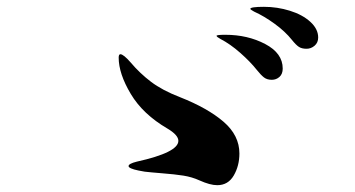

<svg xmlns="http://www.w3.org/2000/svg" viewBox="-20 -744 1040 563"><path d="M725 -710Q714 -716 714 -718Q714 -724 754 -724Q793 -724 830 -712.5Q867 -701 890 -680Q913 -659 913 -634Q913 -619 902.5 -610Q892 -601 879 -601Q865 -601 856.5 -606.5Q848 -612 836 -627Q816 -652 785 -674.5Q754 -697 725 -710ZM626 -630Q615 -636 615 -639Q615 -642 641 -642Q706 -642 757.5 -615Q809 -588 809 -543Q809 -527 799.5 -518.5Q790 -510 777 -510Q763 -510 754 -517Q745 -524 733 -539Q714 -563 684.5 -589Q655 -615 626 -630ZM454 -236Q447 -237 425 -238.5Q403 -240 386 -244Q357 -250 357 -257Q357 -264 381 -270Q503 -297 503 -331Q503 -348 471 -367Q399 -409 363.5 -468.5Q328 -528 328 -575Q328 -585 333 -585Q342 -585 363 -561Q390 -529 423 -504Q456 -479 508 -459Q589 -427 635.5 -387Q682 -347 682 -294Q682 -258 665.5 -229.5Q649 -201 617 -201Q596 -201 565 -215Q543 -225 518 -229Q493 -233 454 -236Z"/></svg>

Font: Shippori Antique B1
Style: Regular
Weight: 400
Designer: FONTDASU
Foundry: FONTDASU / Google Inc. / but / Adobe
Version: Version 2.001